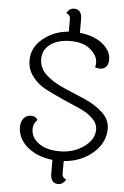

<svg xmlns="http://www.w3.org/2000/svg" viewBox="-64 -901 703 1085"><g transform="rotate(5 287.5 -358.5)"><path d="M356 -800V-723Q438 -714 486 -675Q534 -636 534 -586Q534 -560 521 -545.5Q508 -531 486 -531Q480 -531 470.5 -533Q461 -535 459 -535Q462 -551 462 -563Q462 -602 421.5 -637Q381 -672 308.5 -672Q236 -672 193.5 -640.5Q151 -609 151 -556.5Q151 -504 193 -466.5Q235 -429 295.5 -403.5Q356 -378 416 -352Q476 -326 518 -287Q560 -248 560 -197Q560 -116 492.5 -58Q425 0 328 7V80Q328 101 351 110Q335 139 308 139Q264 139 264 82V6Q176 -4 120.5 -51Q65 -98 65 -165Q65 -194 80.5 -213Q96 -232 122.5 -232Q149 -232 160 -211Q137 -190 137 -158Q137 -110 181 -78Q225 -46 301.5 -46Q378 -46 436.5 -87.5Q495 -129 495 -186Q495 -221 464.5 -250Q434 -279 389 -298Q344 -317 290.5 -341Q237 -365 192 -388.5Q147 -412 116.5 -452.5Q86 -493 86 -544Q86 -617 148.5 -667.5Q211 -718 293 -724V-796Q293 -819 270 -827Q284 -856 312 -856Q356 -856 356 -800Z"/></g></svg>

Font: Laila Light
Style: Regular
Weight: 300
Designer: Hitesh Malaviya
Foundry: Indian Type Foundry
Version: Version 1.302;PS 1.0;hotconv 1.0.78;makeotf.lib2.5.61930; tt